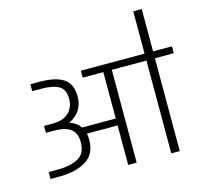

<svg xmlns="http://www.w3.org/2000/svg" viewBox="-124 -1041 1245 1179"><g transform="rotate(-15 498.0 -451.5)"><path d="M996 -590H876V0H822V-590H602V0H548V-251H353Q357 -234 357 -211Q357 -120 291 -80Q225 -40 123 -40H65V-84H123Q201 -84 252 -110.5Q303 -137 303 -211Q303 -267 269.5 -294Q236 -321 162 -321H111V-365H163Q233 -365 268 -399Q303 -433 303 -486Q303 -545 266 -567.5Q229 -590 153 -590H96V-634H153Q257 -634 307 -600Q357 -566 357 -486Q357 -389 266 -344Q311 -329 334 -295H548V-590H417V-634H822V-903H876V-634H996Z"/></g></svg>

Font: Biryani ExtraLight
Style: Regular
Weight: 275
Designer: Dan Reynolds and Mathieu Reguer
Foundry: Dan Reynolds and Mathieu Reguer
Version: Version 1.004; ttfautohint (v1.1) -l 5 -r 5 -G 72 -x 0 -D la